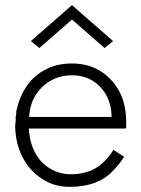

<svg xmlns="http://www.w3.org/2000/svg" viewBox="-20 -717 550 747"><path d="M414 -262H72V-217H469Q470 -218 470 -220L471 -224V-230V-242Q471 -311 444 -362Q415 -414 368 -442Q322 -470 260 -470Q203 -470 160 -448Q115 -426 86 -385Q57 -344 45 -291Q44 -288 43.5 -283Q43 -278 43 -275Q43 -272 42.5 -269Q42 -266 41.5 -264.5Q41 -263 41 -262V-248Q40 -243 40 -236Q39 -233 39 -231Q39 -162 67 -107Q95 -52 144 -21Q190 10 252 10Q307 10 352 -7Q392 -23 417 -50Q445 -78 463 -107L421 -134Q407 -110 385 -88Q363 -66 333 -53Q296 -39 258 -39Q209 -39 172 -63Q134 -86 113 -130Q92 -174 92 -231L93 -249Q93 -302 116 -343Q139 -381 177 -403Q214 -424 260 -424Q306 -424 340 -403Q374 -382 394 -346Q414 -308 414 -262ZM420 -557 260 -697 100 -557 133 -530 260 -641 387 -530Z"/></svg>

Font: NM-font
Style: Light
Weight: 500
Designer: ""
Foundry: ""
Version: ""